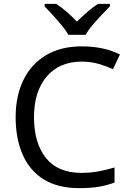

<svg xmlns="http://www.w3.org/2000/svg" viewBox="-20 -964 672 994"><path d="M403 -645Q288 -645 222 -568Q156 -491 156 -357Q156 -224 217.5 -146.5Q279 -69 402 -69Q449 -69 491 -77Q533 -85 573 -97V-19Q533 -4 490.5 3Q448 10 389 10Q280 10 207 -35Q134 -80 97.5 -163Q61 -246 61 -358Q61 -466 100.5 -548.5Q140 -631 217 -677.5Q294 -724 404 -724Q517 -724 601 -682L565 -606Q532 -621 491.5 -633Q451 -645 403 -645ZM334 -784Q321 -807 299 -833.5Q277 -860 253 -886Q229 -912 211 -931V-944H271Q297 -927 325 -903Q353 -879 378 -852Q405 -879 433 -903Q461 -927 487 -944H549V-931Q530 -912 505.5 -886Q481 -860 458.5 -833.5Q436 -807 424 -784Z"/></svg>

Font: Noto Sans Gothic
Style: Regular
Weight: 400
Designer: Monotype Design Team
Foundry: Monotype Imaging Inc.
Version: Version 2.001; ttfautohint (v1.8.4.7-5d5b)